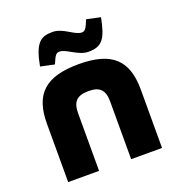

<svg xmlns="http://www.w3.org/2000/svg" viewBox="-127 -804 853 911"><g transform="rotate(-20 300.0 -348.5)"><path d="M63 -295V0H219V-291C219 -348 242 -373 301 -373C359 -373 381 -348 381 -291V0H537V-295C537 -444 467 -509 301 -509C133 -509 63 -444 63 -295ZM125 -561 195 -546C213 -590 220 -596 236 -596C270 -596 314 -548 366 -548C434 -548 457 -578 477 -682L407 -697C390 -653 382 -645 367 -645C331 -645 290 -695 236 -695C175 -695 146 -673 125 -561Z"/></g></svg>

Font: LT Wave Mono Black
Style: Regular
Weight: 900
Designer: Daniel Lyons
Version: Version 2.5 (Glyphs App)